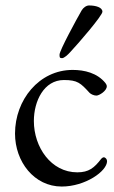

<svg xmlns="http://www.w3.org/2000/svg" viewBox="-20 -669 417 703"><path d="M237 -478C268 -511 355 -612 355 -626C355 -642 331 -649 306 -649C296 -649 285 -641 279 -631C260 -598 198 -484 198 -469C198 -460 198 -456 207 -456C215 -456 229 -469 237 -478ZM333 -319C343 -319 371 -336 371 -353C371 -357 369 -361 366 -365C336 -402 289 -413 246 -413C123 -413 35 -303 35 -180C35 -77 105 14 206 14C292 14 372 -42 372 -79C372 -86 366 -93 360 -93C357 -93 354 -91 351 -88C325 -54 305 -38 263 -38C167 -38 104 -130 104 -226C104 -299 141 -376 214 -376C264 -376 275 -365 308 -329C313 -324 324 -319 333 -319Z"/></svg>

Font: EB Garamond 12
Style: Regular
Weight: 400
Version: Version 0.016+